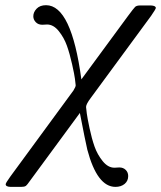

<svg xmlns="http://www.w3.org/2000/svg" viewBox="-20 -462 623 743"><path d="M2 251Q2 246.1 20 221.2L264.2 -111.8Q272.9 -126 272.9 -131.8Q272 -141.6 270 -157.2Q268.1 -172.9 259 -213.4Q250 -253.9 239 -284.9Q228 -315.9 207.5 -341.6Q187 -367.2 162.1 -367.2Q159.2 -367.2 153.1 -366.7Q147 -366.2 144 -366.2Q127.9 -366.2 118.4 -376.2Q108.9 -386.2 108.9 -398.9Q108.9 -415 121.8 -428.5Q134.8 -441.9 158.2 -441.9Q256.3 -441.9 294.9 -154.8L475.1 -399.9Q497.1 -429.7 502.9 -435.3Q508.8 -440.9 522.9 -440.9H564Q583 -439.9 583 -431.2Q583 -427.2 564.9 -400.9L332 -84Q313 -59.1 313 -47.9Q314 -38.1 315.9 -22.5Q317.9 -6.8 326.4 33.7Q335 74.2 345.9 105.2Q356.9 136.2 377.4 161.6Q397.9 187 422.9 187Q425.8 187 432.4 186.5Q439 186 441.9 186Q457 186 466.6 195.6Q476.1 205.1 476.1 219.2Q476.1 238.3 462.2 249.8Q448.2 261.2 426.8 261.2Q356 261.2 317.9 117.2Q310.1 84 289.1 -24.9L98.1 234.9Q85 253.9 79.6 257.6Q74.2 261.2 62 261.2H21Q2 260.7 2 251Z"/></svg>

Font: CMU Serif Extra
Style: RomanSlanted
Weight: 500
Italic angle: -9.46001°
Version: Version 0.7.0